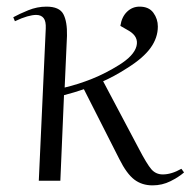

<svg xmlns="http://www.w3.org/2000/svg" viewBox="-20 -545 575 579"><path d="M97 0 118 -459Q119 -481 111.5 -490.5Q104 -500 89 -500Q78 -500 62 -495.5Q46 -491 25 -481L20 -493Q38 -503 65 -514Q92 -525 120 -525Q159 -525 171 -502.5Q183 -480 182 -437L175 -281Q217 -291 258 -307.5Q299 -324 339 -349Q384 -377 391.5 -405.5Q399 -434 369 -452L343 -467Q347 -494 363 -509.5Q379 -525 401 -525Q429 -525 442.5 -506.5Q456 -488 456 -465Q456 -431 434 -400.5Q412 -370 364 -340Q344 -327 324.5 -316.5Q305 -306 291 -300L398 -98Q423 -50 436.5 -34.5Q450 -19 471 -19Q497 -19 527 -36L535 -25Q519 -11 494 1.5Q469 14 440 14Q408 14 385 -3.5Q362 -21 340 -65L233 -276Q204 -266 173 -258L162 0Z"/></svg>

Font: Literata 72pt Light
Style: Italic
Weight: 300
Italic angle: -2°
Designer: Latin by Veronika Burian and Jose Scaglione. Greek by Irene Vlachou. Cyrillic by Vera Evstafieva
Foundry: TypeTogether
Version: Version 3.002